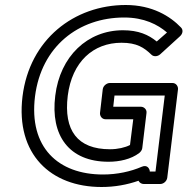

<svg xmlns="http://www.w3.org/2000/svg" viewBox="-20 -711 750 768"><path d="M602 -25H579V-28C577 -38 568 -53 547 -44C503 -25 449 -13 392 -13C212 -13 95 -122 120 -325C145 -525 294 -641 477 -641C556 -641 611 -613 648 -581L607 -545C574 -572 534 -590 472 -590C330 -590 220 -486 201 -328C181 -169 256 -64 414 -64C458 -64 504 -74 537 -99C543 -104 548 -111 549 -118L566 -259C568 -274 555 -284 544 -284H433L438 -329H639ZM621 25C634 25 647 14 649 0L692 -354C693 -365 685 -379 670 -379H419C408 -379 393 -369 391 -354L380 -259C379 -248 387 -234 402 -234H513L500 -131C481 -121 451 -114 420 -114C290 -114 234 -189 251 -328C268 -464 353 -540 466 -540C527 -540 556 -521 586 -492C594 -484 610 -484 621 -494L700 -566C712 -577 713 -592 704 -601C661 -646 589 -691 483 -691C276 -691 98 -553 70 -325C42 -94 183 37 386 37C439 37 488 28 534 12C538 20 546 25 555 25Z"/></svg>

Font: Falling Sky
Style: ExtOuObl
Weight: 400
Designer: Paul D. Hunt
Foundry: Adobe Systems Incorporated
Version: Version 1.02